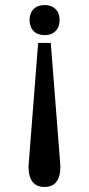

<svg xmlns="http://www.w3.org/2000/svg" viewBox="-20 -527 353 760"><path d="M97 -448Q97 -475 113 -491Q129 -507 157 -507Q184 -507 200 -491Q216 -475 216 -448Q216 -420 200 -404Q184 -388 157 -388Q129 -388 113 -404Q97 -420 97 -448ZM93 132 94 116 131 -357H181L218 116L219 132Q219 213 156 213Q93 213 93 132Z"/></svg>

Font: Trirong Medium
Style: Regular
Weight: 500
Designer: Katatrad Team
Foundry: CadsonDemak
Version: Version 1.001